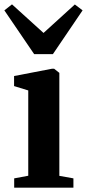

<svg xmlns="http://www.w3.org/2000/svg" viewBox="-38 -860 398 880"><path d="M27 0V-42.5L91.5 -54.5V-445.5L26.5 -465.5V-511.5L200.5 -545H210L234 -526V-54L298.5 -42.5V0ZM118.5 -612 -18 -812.5 17 -840 161.5 -709 305 -839.5 340.5 -812.5 204.5 -612Z"/></svg>

Font: Merriweather 72pt
Style: Bold
Weight: 700
Version: Version 2.100